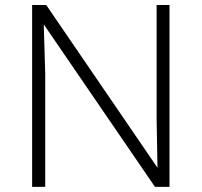

<svg xmlns="http://www.w3.org/2000/svg" viewBox="-20 -730 788 750"><path d="M642.1 -710.4H591.8V-262.7L595.2 -74.7L160.6 -710.4H105.5V0H156.7V-440.9L150.9 -634.8L585.4 0H642.1Z"/></svg>

Font: My Font
Style: ExtraLight
Weight: 500
Designer: Vernon Adams
Foundry: newtypography
Version: Version 0.001